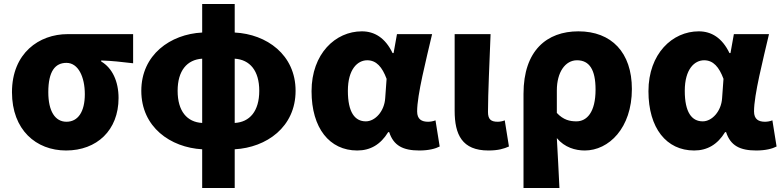

<svg xmlns="http://www.w3.org/2000/svg" viewBox="-20 -740 3914 962"><path d="M311 14C465 14 574 -87 574 -249C574 -333 542 -400 487 -432V-437C546 -435 585 -430 647 -423V-569H319C176 -569 40 -474 40 -278C40 -89 161 14 311 14ZM313 -130C256 -130 222 -183 222 -278C222 -384 257 -425 313 -425C372 -425 405 -355 405 -268C405 -180 371 -130 313 -130Z M993 -124C917 -128 870 -183 870 -285C870 -386 917 -441 993 -446ZM993 202H1156V8C1315 -1 1461 -103 1461 -285C1461 -466 1316 -569 1156 -577V-720H993V-577C834 -569 688 -466 688 -285C688 -103 834 -1 993 8ZM1156 -446C1232 -441 1279 -386 1279 -285C1279 -183 1231 -128 1156 -124Z M1770 14C1836 14 1887 -16 1925 -78H1930C1952 -10 2000 14 2081 14C2128 14 2162 5 2183 -6L2162 -137C2149 -132 2136 -130 2125 -130C2093 -130 2070 -142 2070 -182C2070 -265 2115 -440 2145 -569H1969L1952 -474H1947C1910 -551 1856 -583 1793 -583C1661 -583 1541 -471 1541 -283C1541 -98 1631 14 1770 14ZM1813 -132C1758 -132 1723 -177 1723 -285C1723 -394 1772 -438 1820 -438C1866 -438 1895 -404 1917 -345L1910 -248C1906 -183 1860 -132 1813 -132Z M2427 14C2477 14 2505 5 2530 -6L2509 -137C2498 -132 2483 -130 2474 -130C2441 -130 2425 -141 2425 -179C2425 -269 2433 -439 2438 -569H2258V-185C2258 -66 2295 14 2427 14Z M2603 202H2783C2779 120 2775 38 2770 -48C2809 -1 2863 14 2910 14C3030 14 3146 -98 3146 -294C3146 -477 3044 -583 2878 -583C2720 -583 2603 -487 2603 -270ZM2868 -132C2835 -132 2803 -139 2770 -174V-287C2770 -378 2812 -438 2871 -438C2933 -438 2964 -391 2964 -291C2964 -177 2920 -132 2868 -132Z M3458 14C3524 14 3575 -16 3613 -78H3618C3640 -10 3688 14 3769 14C3816 14 3850 5 3871 -6L3850 -137C3837 -132 3824 -130 3813 -130C3781 -130 3758 -142 3758 -182C3758 -265 3803 -440 3833 -569H3657L3640 -474H3635C3598 -551 3544 -583 3481 -583C3349 -583 3229 -471 3229 -283C3229 -98 3319 14 3458 14ZM3501 -132C3446 -132 3411 -177 3411 -285C3411 -394 3460 -438 3508 -438C3554 -438 3583 -404 3605 -345L3598 -248C3594 -183 3548 -132 3501 -132Z"/></svg>

Font: ChiuKong Gothic MN Heavy
Style: Regular
Weight: 900
Designer: Ryoko NISHIZUKA 西塚涼子 (kana, bopomofo & ideographs); Paul D. Hunt (Latin, Greek & Cyrillic); Sandoll Communications 산돌커뮤니
Foundry: Adobe
Version: Version 1.300